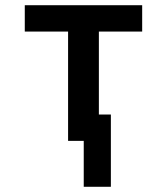

<svg xmlns="http://www.w3.org/2000/svg" viewBox="-20 -540 640 736"><path d="M405 176H301V0H241V-419H75V-520H525V-419H359V-101H405Z"/></svg>

Font: Iosevka Aile
Style: Bold
Weight: 700
Designer: Belleve Invis
Foundry: Belleve Invis
Version: Version 28.0.1; ttfautohint (v1.8.4)